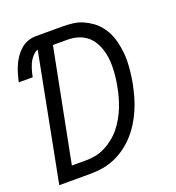

<svg xmlns="http://www.w3.org/2000/svg" viewBox="-124 -769 797 869"><g transform="rotate(-20 275.0 -335.0)"><path d="M14 0 132 -610Q122 -607 113.5 -599Q105 -591 98 -581.5Q91 -572 86.5 -562Q82 -552 78.5 -541.5Q75 -531 72.5 -520.5Q70 -510 68 -500H1Q5 -519 10.5 -538Q16 -557 24 -575.5Q32 -594 43.5 -611Q55 -628 70.5 -642Q86 -656 105.5 -663Q125 -670 144 -670H271Q297 -670 322 -667Q347 -664 369 -654.5Q391 -645 410 -631.5Q429 -618 444 -599.5Q459 -581 469 -560Q479 -539 484.5 -515.5Q490 -492 493 -467.5Q496 -443 495 -417.5Q494 -392 491 -366.5Q488 -341 483 -315Q477 -286 469 -257.5Q461 -229 449 -201Q437 -173 420.5 -146Q404 -119 383 -95.5Q362 -72 336 -53Q310 -34 282 -22Q254 -10 224.5 -5Q195 0 166 0ZM98 -64H165Q189 -64 212.5 -68.5Q236 -73 258.5 -84.5Q281 -96 301.5 -112.5Q322 -129 337.5 -148.5Q353 -168 365.5 -190Q378 -212 387 -235Q396 -258 402.5 -281Q409 -304 413 -327Q418 -351 420.5 -375Q423 -399 423.5 -423Q424 -447 420.5 -469.5Q417 -492 409.5 -513Q402 -534 389.5 -552Q377 -570 358.5 -582.5Q340 -595 318 -600.5Q296 -606 272 -606H204Z"/></g></svg>

Font: Lode
Style: Italic
Weight: 400
Italic angle: -11°
Monospace: yes
Designer: Belleve Invis
Foundry: Belleve Invis
Version: Version 29.2.0; ttfautohint (v1.8.3)